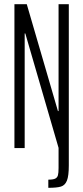

<svg xmlns="http://www.w3.org/2000/svg" viewBox="-20 -708 397 918"><path d="M260 95V-1L101 -548H98V0H49V-688H108L257 -177H260V-688H309V83Q309 133 300 155.5Q291 178 271.5 184Q252 190 211 190V151Q234 151 244 146Q254 141 257 130Q260 119 260 95Z"/></svg>

Font: Saira Ultra Condensed Light
Style: Regular
Weight: 300
Width: 1
Designer: Hector Gatti with collaboration of the Omnibus-Type team
Foundry: Omnibus-Type
Version: Version 1.001; ttfautohint (v1.8)